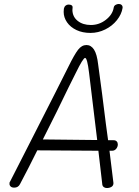

<svg xmlns="http://www.w3.org/2000/svg" viewBox="-20 -938 702 968"><path d="M545 -178H532L551 -23L552 -15Q552 -2 542 4Q532 10 519 10Q510 10 503.5 5.5Q497 1 496 -6L476 -178L168 -180Q124 -91 81 -10Q72 8 52 8Q39 8 33 1.5Q27 -5 28 -13V-15Q28 -20 31 -23L132 -221Q287 -525 325 -602Q355 -663 373.5 -687Q392 -711 416 -711Q439 -711 454 -688Q469 -665 475 -612Q495 -468 514 -312Q522 -258 525 -231H553Q563 -231 568.5 -225Q574 -219 574 -210Q574 -198 566 -188Q558 -178 545 -178ZM470 -232 429 -571Q420 -646 409 -646Q399 -646 362 -570L325 -496Q273 -387 196 -235ZM301 -878Q301 -889 302 -894Q304 -904 310.5 -909.5Q317 -915 325 -915Q347 -915 346 -900Q345 -896 345 -887Q346 -853 372 -832.5Q398 -812 438 -812Q480 -812 513.5 -838Q547 -864 553 -898Q554 -908 562 -913Q570 -918 579 -918Q588 -918 593.5 -912.5Q599 -907 598 -898Q593 -866 569.5 -836.5Q546 -807 510.5 -789.5Q475 -772 436 -772Q396 -772 365.5 -786.5Q335 -801 318 -825.5Q301 -850 301 -878Z"/></svg>

Font: Mali Light
Style: Italic
Weight: 300
Italic angle: -10°
Version: Version 1.000; ttfautohint (v1.6)